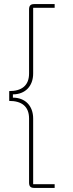

<svg xmlns="http://www.w3.org/2000/svg" viewBox="-20 -780 355 938"><path d="M247 138V120H142V-201C142 -263 103 -303 43 -303V-319C103 -319 142 -359 142 -421V-742H247V-760H147C130 -760 122 -753 122 -734V-421C122 -361 85 -335 25 -335V-287C85 -287 122 -261 122 -201V112C122 131 130 138 147 138Z"/></svg>

Font: IBM Plex Sans Thai Looped Thin
Style: Regular
Weight: 100
Designer: Mike Abbink, Paul van der Laan, Pieter van Rosmalen, Ben Mitchell, Mark Frömberg
Foundry: Bold Monday
Version: Version 1.1